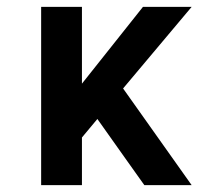

<svg xmlns="http://www.w3.org/2000/svg" viewBox="-20 -540 640 560"><path d="M100 0V-520H219V-296L397 -520H539L339 -282L539 0H401L342 -83L264 -193L219 -139V0Z"/></svg>

Font: Iosevka Custom Extended
Style: Bold
Weight: 700
Width: 7
Monospace: yes
Designer: Belleve Invis
Foundry: Belleve Invis
Version: Version 11.2.4; ttfautohint (v1.8.4)